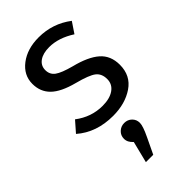

<svg xmlns="http://www.w3.org/2000/svg" viewBox="-255 -610 977 977"><g transform="rotate(-45 233.5 -121.5)"><path d="M238 -539Q338 -539 417 -479L378 -421Q308 -466 241 -466Q196 -466 170 -447.5Q144 -429 144 -397Q144 -365 168.5 -347Q193 -329 257 -312Q345 -290 388.5 -252Q432 -214 432 -148Q432 -70 371.5 -29Q311 12 224 12Q104 12 25 -57L74 -113Q141 -62 222 -62Q274 -62 304.5 -83.5Q335 -105 335 -142Q335 -181 309.5 -201Q284 -221 207 -241Q123 -263 85.5 -300Q48 -337 48 -394Q48 -457 102 -498Q156 -539 238 -539ZM295 133Q295 156 269 210L228 296H175L204 180Q180 159 180 133Q180 109 197 93Q214 77 238 77Q262 77 278.5 93Q295 109 295 133Z"/></g></svg>

Font: Fira Sans
Style: Regular
Weight: 400
Designer: Carrois Corporate & Edenspiekermann AG
Foundry: Carrois Corporate GbR & Edenspiekermann AG
Version: Version 4.106;PS 004.106;hotconv 1.0.70;makeotf.lib2.5.58329